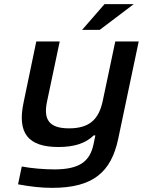

<svg xmlns="http://www.w3.org/2000/svg" viewBox="-20 -700 689 926"><path d="M550 -30 649 -500H536L475 -211C456 -124 411 -81 313 -81C217 -81 188 -123 207 -211L268 -500H155L94 -207C62 -58 115 9 262 9C341 9 394 -10 432 -47H440L431 -4C414 76 367 117 242 117C194 117 132 112 85 103L67 189C126 200 178 206 232 206C429 206 516 130 550 -30ZM376 -556H461L625 -680H484Z"/></svg>

Font: LT Wave Medium
Style: Italic
Weight: 500
Designer: Daniel Lyons
Version: Version 2.5 (Glyphs App)